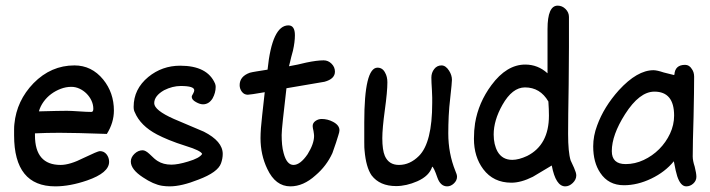

<svg xmlns="http://www.w3.org/2000/svg" viewBox="-20 -661 2520 681"><path d="M176 0Q30 0 30 -181Q30 -192 30 -202.5Q30 -213 31 -221Q39 -304 99 -366Q161 -429 244 -429Q305 -429 346 -379Q384 -332 384 -269Q384 -226 359 -186Q302 -188 260 -189Q218 -190 191 -190Q168 -190 146 -189.5Q124 -189 104 -188V-181Q104 -76 195 -76Q228 -76 277 -101Q327 -125 334 -125Q349 -125 358 -113.5Q367 -102 367 -87Q367 -48 289 -21Q228 0 176 0ZM304 -264Q311 -264 311 -275Q311 -290 304.5 -304Q298 -318 287 -329Q276 -340 262 -346.5Q248 -353 233 -353Q214 -353 195.5 -346Q177 -339 161.5 -327.5Q146 -316 134.5 -300Q123 -284 118 -266Q155 -267 179.5 -267.5Q204 -268 217 -268Q224 -268 235 -267.5Q246 -267 260 -266Q274 -265 285 -264.5Q296 -264 304 -264Z M582 0Q575 0 568.5 -0.5Q562 -1 555 -2Q524 -7 487 -32Q444 -60 444 -88Q444 -103 457 -115.5Q470 -128 486 -128Q496 -128 510 -115Q520 -105 527 -99Q534 -93 539 -90Q559 -77 588 -77Q611 -77 647 -88Q688 -100 697 -115Q692 -127 640 -143Q605 -154 579.5 -164.5Q554 -175 537 -184Q478 -215 458 -263Q454 -270 454 -282Q454 -345 506 -388Q555 -428 619 -428Q716 -428 743 -364Q745 -358 745 -353Q745 -332 734 -312Q721 -291 700 -291Q689 -291 675 -299Q660 -307 660 -318Q660 -321 665 -329Q669 -336 669 -341Q669 -356 621 -356Q592 -356 562 -341Q527 -321 527 -295Q527 -270 597 -239L703 -194Q770 -160 770 -115Q770 -99 764 -82Q753 -50 684 -24Q624 0 582 0Z M1010 0Q957 0 928 -62Q904 -112 904 -171Q904 -202 910 -253L919 -334Q867 -325 859 -325Q846 -325 838 -335.5Q830 -346 830 -359Q830 -390 866 -403Q873 -405 888.5 -407.5Q904 -410 929 -414Q945 -571 1003 -571Q1026 -571 1026 -536Q1026 -512 1019 -481Q1012 -456 1009 -442Q1006 -428 1005 -426Q1021 -429 1036 -432Q1051 -435 1066 -439Q1104 -447 1128 -447Q1144 -447 1156 -435Q1168 -423 1168 -407Q1168 -381 1131 -371L996 -348Q988 -279 983.5 -237.5Q979 -196 979 -182Q979 -165 980.5 -148.5Q982 -132 986 -118Q997 -76 1021 -76Q1045 -76 1071 -114Q1094 -151 1094 -179Q1094 -181 1093.5 -185.5Q1093 -190 1092 -196Q1089 -208 1089 -214Q1089 -225 1099 -232Q1109 -239 1121 -239Q1142 -239 1161 -229Q1184 -217 1184 -199Q1184 -193 1180 -181Q1174 -160 1159 -118Q1138 -72 1099 -39Q1056 0 1010 0Z M1566 0Q1542 0 1531 -32Q1519 -67 1513 -70Q1503 -37 1460 -18Q1421 -1 1385 -1Q1327 -1 1298 -39Q1278 -68 1273 -128Q1272 -133 1272 -157.5Q1272 -182 1272 -227Q1272 -421 1319 -421Q1337 -421 1346 -403Q1354 -389 1354 -369Q1354 -336 1345 -271Q1336 -205 1336 -171Q1336 -129 1345 -108Q1359 -76 1395 -76Q1434 -76 1466 -108Q1513 -155 1513 -296Q1513 -304 1513 -315Q1513 -326 1512 -341Q1511 -356 1510.5 -367Q1510 -378 1510 -386Q1510 -403 1520 -416Q1530 -429 1546 -429Q1561 -429 1573 -410Q1583 -394 1583 -378Q1583 -368 1577 -314Q1573 -281 1571.5 -249.5Q1570 -218 1570 -188Q1570 -117 1595 -55Q1601 -42 1601 -34Q1601 -21 1590 -10.5Q1579 0 1566 0Z M1985 0Q1951 0 1937 -74Q1920 -64 1903.5 -54Q1887 -44 1870 -34Q1828 -13 1794 -13Q1730 -13 1694 -61Q1661 -105 1661 -169Q1661 -184 1662 -197.5Q1663 -211 1665 -224Q1677 -297 1723 -359Q1777 -432 1843 -432Q1888 -432 1922 -401V-558Q1922 -641 1958 -641Q1974 -641 1986 -629Q1998 -617 1998 -601Q1998 -587 1998 -558Q1998 -529 1998 -494.5Q1998 -460 1997.5 -424Q1997 -388 1997 -359Q1996 -301 1995.5 -258Q1995 -215 1995 -186Q1995 -121 2004 -92L2016 -66Q2024 -48 2024 -39Q2024 -24 2011.5 -12Q1999 0 1985 0ZM1797 -94Q1820 -94 1850 -108Q1927 -147 1927 -251Q1927 -262 1926.5 -274.5Q1926 -287 1925 -301Q1896 -351 1842 -351Q1797 -351 1762 -289Q1731 -234 1731 -184Q1731 -148 1745 -123Q1762 -94 1797 -94Z M2414 0Q2394 0 2382 -36Q2377 -51 2370 -89Q2339 -51 2290 -27.5Q2241 -4 2193 -4Q2138 -4 2109 -48Q2084 -85 2084 -142Q2084 -179 2098 -216Q2122 -282 2175 -341Q2240 -412 2298 -412Q2310 -412 2334 -404Q2360 -397 2370 -395L2372 -396Q2374 -431 2410 -431Q2425 -431 2434 -416Q2442 -405 2442 -389Q2442 -365 2441.5 -330Q2441 -295 2440 -247Q2437 -153 2437 -106Q2437 -91 2444 -70Q2450 -46 2450 -34Q2450 -20 2439 -10Q2428 0 2414 0ZM2199 -79Q2232 -79 2263 -93.5Q2294 -108 2318 -132Q2342 -156 2356.5 -187Q2371 -218 2371 -251Q2371 -336 2301 -336Q2248 -336 2197 -256Q2150 -182 2150 -125Q2150 -79 2199 -79Z"/></svg>

Font: Dongol
Style: Regular
Weight: 400
Designer: Abdo Mohamed and Ibrahim Hamdi
Foundry: Protype Foundry
Version: Version 1.000;hotconv 1.0.109;makeotfexe 2.5.65596